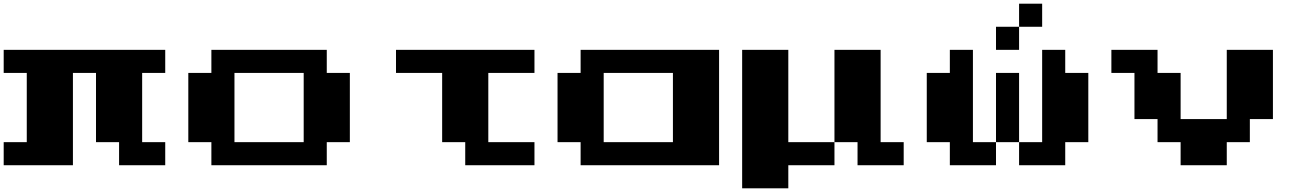

<svg xmlns="http://www.w3.org/2000/svg" viewBox="-20 -1020 7040 1040"><path d="M0 -125V-250H125V-625H0V-750H875V-625H750V-250H875V-125H625V-250H500V-625H375V-125Z M1125 -125V-250H1000V-625H1125V-750H1750V-625H1875V-250H1750V-125ZM1250 -250H1625V-625H1250Z M2500 -125V-250H2375V-625H2125V-750H2875V-625H2625V-250H2875V-125Z M3125 -125V-250H3000V-625H3125V-750H3875V-125ZM3250 -250H3625V-625H3250Z M4250 -250H4500V-125H4250V0H4000V-750H4250ZM4875 -250V-125H4625V-250H4500V-750H4750V-250Z M5625 -875H5500V-1000H5625ZM5500 -750H5375V-875H5500ZM5250 -250H5375V-125H5125V-250H5000V-625H5125V-750H5250ZM5875 -625V-250H5750V-125H5500V-250H5625V-750H5750V-625ZM5500 -625V-250H5375V-625Z M6375 -125V-250H6250V-375H6125V-625H6000V-750H6250V-625H6375V-375H6625V-750H6875V-375H6750V-250H6625V-125Z"/></svg>

Font: Press Start 2P
Style: Regular
Weight: 400
Designer: CodeMan38
Foundry: CodeMan38
Version: Version 3.000